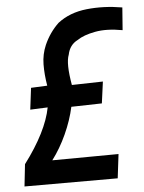

<svg xmlns="http://www.w3.org/2000/svg" viewBox="-51 -747 590 788"><g transform="rotate(-5 243.5 -352.5)"><path d="M18 0 28 -91Q122 -216 141 -315L69 -312L80 -401L147 -404Q139 -451 139.5 -492.5Q140 -534 156 -571Q178 -621 216 -657Q265 -695 335.5 -702.5Q406 -710 482 -697L475 -604Q410 -616 362 -607Q314 -598 288 -580Q254 -563 246 -523Q232 -488 248 -398L376 -401L364 -312L238 -309Q226 -254 200.5 -198Q175 -142 141 -97L414 -99L402 0Z"/></g></svg>

Font: Kulim Park SemiBold
Style: Italic
Weight: 600
Italic angle: -8°
Designer: Noponies / Dale Sattler
Foundry: Noponies
Version: Version 1.000; ttfautohint (v1.8.3)